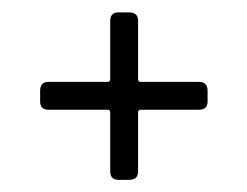

<svg xmlns="http://www.w3.org/2000/svg" viewBox="-20 -384 403 313"><path d="M304.2 -205.1H209.5Q205.1 -205.1 205.1 -200.7V-104.5Q205.1 -90.8 190.4 -90.8H173.3Q159.7 -90.8 159.7 -104.5V-200.7Q159.7 -205.1 155.3 -205.1H59.1Q45.4 -205.1 45.4 -218.8V-235.8Q45.4 -250.5 59.1 -250.5H155.3Q159.7 -250.5 159.7 -254.9V-350.1Q159.7 -363.8 173.3 -363.8H190.4Q205.1 -363.8 205.1 -350.1V-254.9Q205.1 -250.5 209.5 -250.5H304.2Q318.4 -250.5 318.4 -235.8V-218.8Q318.4 -205.1 304.2 -205.1Z"/></svg>

Font: GOSTRUS
Style: type A
Weight: 200
Designer: Юрий и Татьяна Кривогуз
Version: Version 01.0